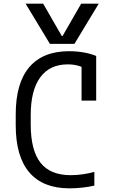

<svg xmlns="http://www.w3.org/2000/svg" viewBox="-20 -1020 640 1050"><path d="M120 -1000H216L318 -823H322L424 -1000H520L387 -780H253ZM360 10Q215 10 140.5 -77Q66 -164 66 -335V-395Q66 -565 140 -652.5Q214 -740 358 -740Q398 -740 436 -733.5Q474 -727 506 -714V-470H426V-702L456 -639Q411 -668 351 -668Q252 -668 200 -597Q148 -526 148 -390V-340Q148 -198 201.5 -130Q255 -62 367 -62Q399 -62 433.5 -67Q468 -72 496 -80V-5Q467 2 430 6Q393 10 360 10Z"/></svg>

Font: M PLUS Code Latin Expanded
Style: Regular
Weight: 400
Width: 7
Designer: Coji Morishita
Foundry: UNDERFOREST DESIGN
Version: Version 1.002; ttfautohint (v1.8.3)